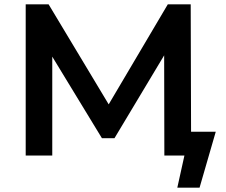

<svg xmlns="http://www.w3.org/2000/svg" viewBox="-20 -720 1048 889"><path d="M99 0V-700H205L512 -189H455L757 -700H863L865 0H741L740 -507H766L510 -80H452L192 -507H222V0ZM801 149 841 -32 889 0H749V-110H979L904 149Z"/></svg>

Font: MOST Montserrat SemiBold
Style: Regular
Weight: 600
Designer: Julieta Ulanovsky
Foundry: Julieta Ulanovsky
Version: Version 8.000;March 11, 2024;FontCreator 15.0.0.2926 64-bit